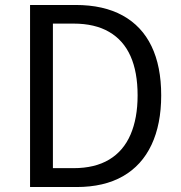

<svg xmlns="http://www.w3.org/2000/svg" viewBox="-20 -753 728 773"><path d="M101 0V-733H284Q397 -733 474 -690.5Q551 -648 590 -567Q629 -486 629 -369Q629 -253 590 -170Q551 -87 475 -43.5Q399 0 288 0ZM193 -76H276Q362 -76 419.5 -110.5Q477 -145 505.5 -211Q534 -277 534 -369Q534 -463 505.5 -527Q477 -591 419.5 -624.5Q362 -658 276 -658H193Z"/></svg>

Font: Noto Sans JP Thin
Style: Regular
Weight: 400
Version: Version 2.004-H2;hotconv 1.0.118;makeotfexe 2.5.65603